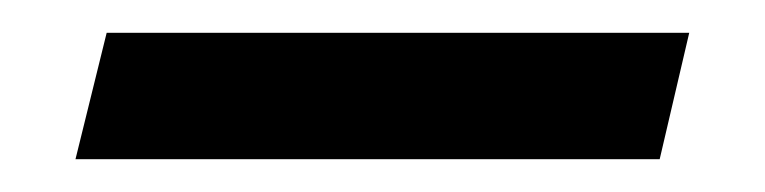

<svg xmlns="http://www.w3.org/2000/svg" viewBox="-20 -623 466 117"><path d="M45 -603H400L382 -526H26Z"/></svg>

Font: Racing Sans One
Style: Regular
Weight: 400
Designer: Pablo Impallari, Rodrigo Fuenzalida
Foundry: Pablo Impallari, Rodrigo Fuenzalida
Version: Version 1.001; ttfautohint (v0.8) -G 200 -r 50